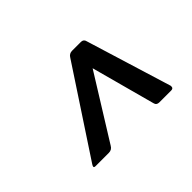

<svg xmlns="http://www.w3.org/2000/svg" viewBox="-76 -870 735 735"><g transform="rotate(-45 292.0 -502.0)"><path d="M428 -328 358 -587 197 -328Q189 -314 173 -314H102Q93 -314 93 -318Q93 -322 97 -328L326 -676Q334 -690 350 -690H397Q412 -690 415 -676L522 -328Q522 -326 522 -324Q522 -314 510 -314H446Q431 -314 428 -328Z"/></g></svg>

Font: Crete Round
Style: Italic
Weight: 400
Designer: Veronika Burian
Foundry: TypeTogether
Version: Version 1.001; ttfautohint (v1.6)